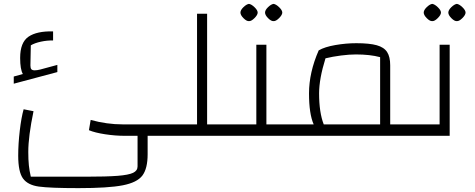

<svg xmlns="http://www.w3.org/2000/svg" viewBox="-20 -701 2451 991"><path d="M873 -59V0H742V95Q742 169 715 205Q688 241 613.5 255.5Q539 270 385 270Q238 270 180.5 262Q123 254 98.5 220Q74 186 74 102Q74 42 82 -26.5Q90 -95 102 -137L153 -127Q126 3 126 83Q126 124 129 152.5Q132 181 139 211H422Q531 211 587.5 206.5Q644 202 667 191Q690 180 690 158V0H623Q575 0 522.5 -8Q470 -16 439 -29L448 -82Q531 -59 614 -59ZM276 -366V-329L51 -269V-306L98 -319Q84 -343 84 -402Q84 -482 127 -511.5Q170 -541 254 -539V-492Q224 -493 191.5 -486Q159 -479 139 -467L137 -363Q137 -349 142 -343.5Q147 -338 159 -338Q171 -338 187 -342Z M1179 -59V0H833V-59H997V-630H1049V-59Z M1485 -59V0H1139V-59H1303V-470H1355V-59ZM1221 -636Q1221 -649 1236.5 -664Q1252 -679 1265 -681Q1278 -679 1294 -663.5Q1310 -648 1310 -636Q1310 -624 1293.5 -607.5Q1277 -591 1265 -592Q1253 -591 1237 -607Q1221 -623 1221 -636ZM1348 -636Q1348 -649 1363.5 -664Q1379 -679 1392 -681Q1405 -679 1421 -663.5Q1437 -648 1437 -636Q1437 -624 1420.5 -607.5Q1404 -591 1392 -592Q1380 -591 1364 -607Q1348 -623 1348 -636Z M2125 -59V0H1445V-59H1599Q1575 -113 1575 -219Q1575 -327 1625 -441Q1656 -459 1711 -468.5Q1766 -478 1819 -478Q1887 -478 1924.5 -467.5Q1962 -457 1978 -432.5Q1994 -408 1994 -364V-59ZM1942 -406Q1890 -420 1817 -420Q1783 -420 1740 -414.5Q1697 -409 1660 -400Q1627 -294 1627 -219Q1627 -120 1651 -59H1942Z M2085 -59H2249V-470H2301V0H2085ZM2167 -636Q2167 -649 2182.5 -664Q2198 -679 2211 -681Q2224 -679 2240 -663.5Q2256 -648 2256 -636Q2256 -624 2239.5 -607.5Q2223 -591 2211 -592Q2199 -591 2183 -607Q2167 -623 2167 -636ZM2294 -636Q2294 -649 2309.5 -664Q2325 -679 2338 -681Q2351 -679 2367 -663.5Q2383 -648 2383 -636Q2383 -624 2366.5 -607.5Q2350 -591 2338 -592Q2326 -591 2310 -607Q2294 -623 2294 -636Z"/></svg>

Font: Changa ExtraLight
Style: Regular
Weight: 275
Designer: Eduardo Rodriguez Tunni
Foundry: Eduardo Rodriguez Tunni
Version: Version 2.002; ttfautohint (v1.5) -l 8 -r 50 -G 200 -x 14 -H